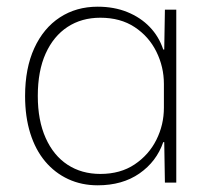

<svg xmlns="http://www.w3.org/2000/svg" viewBox="-20 -546 632 574"><path d="M272 8Q224 8 184 -10.5Q144 -29 115 -63.5Q86 -98 70.5 -147.5Q55 -197 55 -259Q55 -342 82.5 -402Q110 -462 159 -494Q208 -526 272 -526Q321 -526 360.5 -510Q400 -494 427.5 -465.5Q455 -437 468 -398H471L473 -517H507V0H473L471 -121H468Q448 -63 397 -27.5Q346 8 272 8ZM280 -26Q340 -26 382.5 -54.5Q425 -83 447.5 -128Q470 -173 470 -224V-295Q470 -346 447.5 -391.5Q425 -437 382.5 -465Q340 -493 280 -493Q224 -493 182 -465.5Q140 -438 116.5 -386Q93 -334 93 -259Q93 -186 116.5 -133.5Q140 -81 182 -53.5Q224 -26 280 -26Z"/></svg>

Font: Mona Sans ExtraLight
Style: Regular
Weight: 200
Designer: Deni Anggara
Foundry: GitHub
Version: Version 2.000